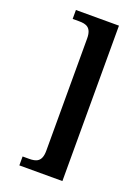

<svg xmlns="http://www.w3.org/2000/svg" viewBox="-165 -831 753 1031"><g transform="rotate(20 212.0 -316.0)"><path d="M83 128H329V-760H83V-709H120C160 -709 192 -700 192 -637V5C192 68 160 77 120 77H83Z"/></g></svg>

Font: Noto Serif Devanagari Condensed
Style: Bold
Weight: 700
Width: 3
Designer: Universal Thirst, Indian Type Foundry and the Monotype Design Team
Foundry: Monotype Imaging Inc.
Version: Version 2.004